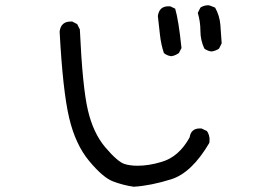

<svg xmlns="http://www.w3.org/2000/svg" viewBox="-20 -713 1040 731"><path d="M489 -2Q448 -8 410 -22.5Q372 -37 319.5 -100Q267 -163 243 -265.5Q219 -368 207 -593Q212 -631 249 -631H255L274 -621L284 -601Q294 -382 314.5 -294Q335 -206 381 -152Q427 -98 453 -89Q474 -82 504 -82Q546 -82 593 -96Q661 -115 702 -190Q707 -224 741 -224H747L768 -214Q778 -199 778 -180L777 -169Q710 -55 632 -30.5Q554 -6 489 -2ZM632 -499Q616 -501 604 -511Q593 -544 589 -580.5Q585 -617 581 -652Q586 -689 621 -689H628L647 -680Q660 -636 671 -530L661 -511Q647 -501 632 -499ZM785 -517Q770 -519 758 -528Q743 -560 743 -595.5Q743 -631 733 -664L743 -684Q756 -693 773 -693Q778 -693 799 -684Q816 -654 819 -618.5Q822 -583 824 -548L814 -528Q801 -519 785 -517Z"/></svg>

Font: Xiaolai Mono SC
Style: Regular
Weight: 400
Monospace: yes
Designer: LXGW / Nozomi Seto
Version: Version 3.113;September 30, 2024